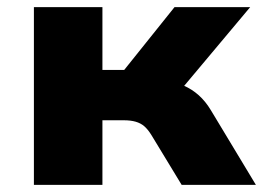

<svg xmlns="http://www.w3.org/2000/svg" viewBox="-20 -518 737 538"><path d="M75 0V-498H267V-322H328L469 -498H681L463 -238L444 -291Q472 -288 495 -278Q518 -268 537 -251Q556 -234 571 -209L697 0H489L404 -140Q394 -156 384 -164.5Q374 -173 360 -177Q346 -181 327 -181H267V0Z"/></svg>

Font: Nunito Sans 10pt SemiExpanded Black
Style: Regular
Weight: 900
Width: 6
Designer: Vernon Adams
Foundry: Vernon Adams
Version: Version 3.101;gftools[0.9.27]